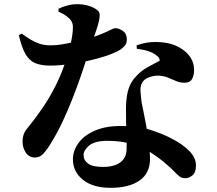

<svg xmlns="http://www.w3.org/2000/svg" viewBox="-20 -836 1040 919"><path d="M509 63Q425 63 377 24.5Q329 -14 329 -73Q329 -114 355 -150.5Q381 -187 432.5 -210Q484 -233 558 -233Q642 -233 701 -214Q760 -195 801 -173Q851 -148 884.5 -115Q918 -82 918 -44Q918 -11 901.5 3Q885 17 866 17Q850 17 838 7.5Q826 -2 811.5 -17.5Q797 -33 775 -51Q747 -76 708 -102Q669 -128 616 -145Q563 -162 494 -162Q434 -162 407 -139.5Q380 -117 380 -94Q380 -69 401.5 -53Q423 -37 474 -37Q508 -37 533 -46.5Q558 -56 572 -75Q586 -94 586 -123Q587 -147 585.5 -180.5Q584 -214 583.5 -249Q583 -284 583 -313Q583 -362 591.5 -397Q600 -432 621 -459Q652 -496 686.5 -514.5Q721 -533 744 -545Q745 -551 742 -557Q739 -563 732 -568Q717 -582 692 -590.5Q667 -599 635 -602L634 -619Q679 -635 721 -635Q763 -635 794 -627Q846 -612 877.5 -579Q909 -546 909 -501Q909 -475 899 -457.5Q889 -440 863 -440Q841 -440 822 -448.5Q803 -457 782 -465.5Q761 -474 731 -474Q711 -473 690.5 -465Q670 -457 661 -441Q651 -425 652.5 -400Q654 -375 658 -345Q662 -325 668.5 -293.5Q675 -262 681.5 -225Q688 -188 693 -149Q698 -110 698 -75Q698 -7 648 28Q598 63 509 63ZM148 -82Q119 -82 103.5 -105.5Q88 -129 88 -157Q88 -177 93.5 -193Q99 -209 114 -226Q150 -270 184.5 -320.5Q219 -371 248.5 -430.5Q278 -490 300 -560Q309 -590 315.5 -615.5Q322 -641 325.5 -664Q329 -687 329 -706Q329 -722 322.5 -733.5Q316 -745 303 -755Q291 -765 279 -771Q267 -777 260 -780V-794Q275 -802 300 -809Q325 -816 348 -816Q380 -816 405.5 -808Q431 -800 446 -787Q456 -780 457 -767.5Q458 -755 453.5 -735Q449 -715 439 -686Q429 -657 414 -615Q408 -597 396 -559.5Q384 -522 367 -472.5Q350 -423 328.5 -368Q307 -313 281.5 -258Q256 -203 227 -156Q207 -122 189 -102Q171 -82 148 -82ZM221 -522Q178 -522 149.5 -533.5Q121 -545 102.5 -576.5Q84 -608 70 -668L84 -675Q105 -660 125 -647.5Q145 -635 168 -627Q191 -619 223 -619Q248 -619 276 -623.5Q304 -628 330 -633.5Q356 -639 372 -643Q428 -658 460 -671Q492 -684 508 -692.5Q524 -701 532 -701Q549 -701 568 -688Q587 -675 587 -648Q587 -630 579 -619.5Q571 -609 557 -599Q533 -584 492.5 -570Q452 -556 404.5 -545.5Q357 -535 309 -528.5Q261 -522 221 -522Z"/></svg>

Font: Noto Serif HK ExtraLight ExtraBold
Style: Regular
Weight: 800
Version: Version 2.003-H1;hotconv 1.1.1;makeotfexe 2.6.0